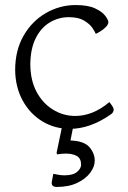

<svg xmlns="http://www.w3.org/2000/svg" viewBox="-20 -575 505 760"><path d="M40 -297Q40 -376 73.5 -434Q107 -492 162 -523.5Q217 -555 279 -555Q328 -555 356 -542Q384 -529 396.5 -512.5Q409 -496 409 -487Q409 -476 393 -462.5Q377 -449 359 -441Q356 -450 345 -465.5Q334 -481 312 -494Q290 -507 252 -507Q212 -507 177.5 -486.5Q143 -466 122 -425Q101 -384 100 -322Q100 -259 124 -213Q148 -167 189 -141.5Q230 -116 278 -116Q312 -116 346 -129.5Q380 -143 413 -171Q418 -165 424 -156Q430 -147 430 -141Q430 -137 427.5 -131.5Q425 -126 417 -121Q336 -65 257 -65Q196 -65 147 -95Q98 -125 69.5 -177.5Q41 -230 40 -297ZM205 165Q182 165 185 145L191 113Q217 119 235 119Q269 119 285 105.5Q301 92 301 77Q301 52 284 42.5Q267 33 241 33Q224 33 206 36L204 30L228 -85H272L259 -19Q313 -17 334 7.5Q355 32 355 61Q355 85 337 109Q319 133 285.5 149Q252 165 205 165Z"/></svg>

Font: Gowun Batang
Style: Regular
Weight: 400
Designer: Yanghee Ryu
Foundry: Yanghee Ryu
Version: Version 2.000